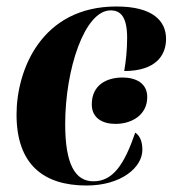

<svg xmlns="http://www.w3.org/2000/svg" viewBox="-20 -563 532 592"><path d="M247 9C354 9 419 -47 419 -101C419 -132 408 -147 397 -154C363 -55 328 -4 268 -4C212 -4 181 -56 181 -180C181 -350 241 -531 321 -531C352 -531 372 -511 372 -446C372 -407 368 -373 363 -344C461 -344 492 -393 492 -443C492 -498 452 -543 339 -543C107 -543 31 -346 31 -210C31 -57 113 9 247 9ZM336 -181C386 -181 434 -208 434 -264C434 -307 398 -324 358 -324C310 -324 263 -302 263 -241C263 -199 296 -181 336 -181Z"/></svg>

Font: Noto Serif Display Condensed ExtraBold
Style: Italic
Weight: 800
Width: 3
Italic angle: -12°
Designer: Monotype Design Team
Foundry: Monotype Imaging Inc.
Version: Version 2.009